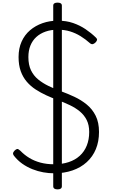

<svg xmlns="http://www.w3.org/2000/svg" viewBox="-20 -1306 872 1468"><path d="M394 19Q353 19 311 11.5Q269 4 227.5 -12.5Q186 -29 150 -54.5Q114 -80 86 -116Q79 -126 79.5 -134Q80 -142 91 -154Q103 -166 111.5 -167Q120 -168 136 -153Q167 -121 205 -98Q243 -75 290 -62.5Q337 -50 394 -50Q455 -50 505 -66.5Q555 -83 590 -115Q625 -147 643.5 -193Q662 -239 662 -297Q662 -350 643 -388Q624 -426 591 -453.5Q558 -481 514 -502Q470 -523 419 -542Q376 -558 333.5 -577.5Q291 -597 252.5 -622Q214 -647 184.5 -681.5Q155 -716 138.5 -762Q122 -808 122 -870Q122 -936 145 -987.5Q168 -1039 209.5 -1074.5Q251 -1110 305.5 -1129Q360 -1148 422 -1148Q487 -1148 539 -1130Q591 -1112 634 -1083Q677 -1054 713 -1019Q723 -1010 722 -1001.5Q721 -993 712 -983Q701 -972 691 -969Q681 -966 670 -974Q634 -1006 596 -1029.5Q558 -1053 515.5 -1066Q473 -1079 422 -1079Q370 -1079 328.5 -1064.5Q287 -1050 257.5 -1023Q228 -996 212.5 -957.5Q197 -919 197 -870Q197 -810 217 -768.5Q237 -727 272 -698.5Q307 -670 351.5 -648.5Q396 -627 445 -609Q497 -590 548.5 -566Q600 -542 643 -507Q686 -472 711.5 -421Q737 -370 737 -297Q737 -224 713 -166Q689 -108 643.5 -66.5Q598 -25 534.5 -3Q471 19 394 19ZM420 142Q387 142 387 118V-1263Q387 -1286 420 -1286Q453 -1286 453 -1263V118Q453 142 420 142Z"/></svg>

Font: Playwrite CL Light
Style: Regular
Weight: 300
Designer: Veronika Burian, José Scaglione
Foundry: TypeTogether
Version: Version 1.002